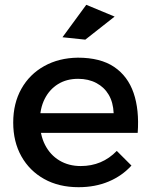

<svg xmlns="http://www.w3.org/2000/svg" viewBox="-20 -775 628 799"><path d="M453 -304Q451 -349 432.5 -380.5Q414 -412 381 -429.5Q348 -447 305 -447Q257 -447 221.5 -425Q186 -403 166 -363.5Q146 -324 146 -271Q146 -214 167.5 -172Q189 -130 227.5 -107Q266 -84 316 -84Q405 -84 466 -147L527 -86Q488 -43 432 -19.5Q376 4 307 4Q225 4 164 -30Q103 -64 69 -124.5Q35 -185 35 -265Q35 -345 69 -405.5Q103 -466 164 -500Q225 -534 304 -535Q398 -535 455 -496.5Q512 -458 536 -388Q560 -318 553 -222H128V-304ZM339 -755 457 -706 335 -610 240 -620Z"/></svg>

Font: Alexandria
Style: Regular
Weight: 400
Designer: Mohamed Gaber
Foundry: Kief Type Foundry
Version: Version 5.100